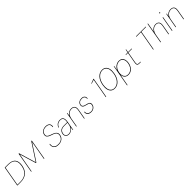

<svg xmlns="http://www.w3.org/2000/svg" viewBox="776 -3355 6211 6211"><g transform="rotate(-45 3881.5 -250.0)"><path d="M32 0 156 -700H303Q426 -700 498.5 -659Q571 -618 596 -539Q621 -460 601 -346Q588 -272 558 -209Q528 -146 478 -99Q428 -52 356 -26Q284 0 187 0ZM55 -18H188Q302 -18 382.5 -57.5Q463 -97 512 -170.5Q561 -244 579 -346Q598 -449 578 -524.5Q558 -600 492 -641Q426 -682 306 -682H173Z M665 0 789 -700H811L987 -114L1370 -700H1394L1270 0H1250L1367 -660L996 -93H972L802 -657L685 0Z M1912 12Q1829 12 1781.5 -18Q1734 -48 1718 -98.5Q1702 -149 1713 -210H1734Q1724 -154 1737 -108Q1750 -62 1793.5 -35Q1837 -8 1915 -8Q1986 -8 2034 -30.5Q2082 -53 2110 -91.5Q2138 -130 2147 -178Q2156 -225 2144.5 -256.5Q2133 -288 2107.5 -309Q2082 -330 2048 -344Q2014 -358 1978.5 -369.5Q1943 -381 1911 -394Q1856 -417 1826.5 -452.5Q1797 -488 1807 -550Q1815 -594 1843.5 -630.5Q1872 -667 1919.5 -689.5Q1967 -712 2032 -712Q2088 -712 2129.5 -693Q2171 -674 2191 -633.5Q2211 -593 2199 -528H2178Q2189 -589 2171.5 -625Q2154 -661 2116 -676.5Q2078 -692 2028 -692Q1968 -692 1925.5 -671.5Q1883 -651 1859 -617.5Q1835 -584 1828 -545Q1821 -507 1834 -480.5Q1847 -454 1873.5 -437Q1900 -420 1934 -407.5Q1968 -395 2004.5 -382.5Q2041 -370 2074 -354Q2098 -342 2118 -326.5Q2138 -311 2152 -290Q2166 -269 2170.5 -242Q2175 -215 2169 -179Q2160 -125 2127.5 -82Q2095 -39 2041.5 -13.5Q1988 12 1912 12Z M2385 12Q2334 12 2301 -10Q2268 -32 2254.5 -68Q2241 -104 2248 -145Q2259 -204 2288 -240Q2317 -276 2362 -292.5Q2407 -309 2461 -309H2621Q2633 -372 2627 -418Q2621 -464 2592.5 -489.5Q2564 -515 2507 -515Q2439 -515 2390 -482Q2341 -449 2318 -381H2298Q2315 -434 2346.5 -467.5Q2378 -501 2419 -517Q2460 -533 2503 -533Q2573 -533 2606.5 -503.5Q2640 -474 2646.5 -423.5Q2653 -373 2642 -311L2587 0H2571L2584 -110Q2576 -97 2559.5 -76.5Q2543 -56 2519 -36Q2495 -16 2462 -2Q2429 12 2385 12ZM2392 -7Q2434 -7 2470 -25.5Q2506 -44 2533.5 -73Q2561 -102 2578.5 -135Q2596 -168 2601 -197L2618 -291H2463Q2400 -291 2360 -272Q2320 -253 2298.5 -220Q2277 -187 2269 -143Q2259 -87 2290 -47Q2321 -7 2392 -7Z M2729 0 2821 -521H2837L2824 -414Q2861 -477 2912.5 -505Q2964 -533 3022 -533Q3076 -533 3113.5 -512.5Q3151 -492 3166.5 -447.5Q3182 -403 3169 -330L3111 0H3091L3148 -325Q3165 -422 3133 -468Q3101 -514 3021 -514Q2968 -514 2922.5 -488.5Q2877 -463 2845.5 -415Q2814 -367 2801 -296L2749 0Z M3410 12Q3357 12 3317 -5.5Q3277 -23 3257 -60Q3237 -97 3242 -154H3264Q3258 -103 3277.5 -70.5Q3297 -38 3333.5 -23Q3370 -8 3414 -8Q3456 -8 3491.5 -24.5Q3527 -41 3550.5 -69.5Q3574 -98 3580 -132Q3588 -178 3576.5 -202.5Q3565 -227 3534.5 -239.5Q3504 -252 3454 -263Q3411 -271 3381.5 -283.5Q3352 -296 3335.5 -313Q3319 -330 3313.5 -352.5Q3308 -375 3313 -403Q3320 -442 3344 -471Q3368 -500 3407.5 -516.5Q3447 -533 3499 -533Q3564 -533 3603 -496Q3642 -459 3636 -385H3614Q3622 -442 3591.5 -477.5Q3561 -513 3495 -513Q3424 -513 3382.5 -481.5Q3341 -450 3333 -401Q3328 -375 3335.5 -352.5Q3343 -330 3370.5 -313Q3398 -296 3453 -284Q3489 -276 3519.5 -267Q3550 -258 3571 -243Q3592 -228 3601 -202.5Q3610 -177 3603 -135Q3596 -93 3569.5 -60Q3543 -27 3502.5 -7.5Q3462 12 3410 12Z M4079 0 4198 -673 4059 -628 4061 -644 4211 -700H4223L4099 0Z M4486 12Q4403 12 4351.5 -33Q4300 -78 4282.5 -159.5Q4265 -241 4284 -350Q4298 -432 4328 -498.5Q4358 -565 4401 -613Q4444 -661 4498 -686.5Q4552 -712 4615 -712Q4699 -712 4750 -667Q4801 -622 4818.5 -540.5Q4836 -459 4817 -350Q4803 -268 4773 -201.5Q4743 -135 4700 -87Q4657 -39 4603 -13.5Q4549 12 4486 12ZM4486 -8Q4541 -8 4590.5 -31Q4640 -54 4681 -98.5Q4722 -143 4751.5 -206Q4781 -269 4795 -350Q4814 -458 4797.5 -534.5Q4781 -611 4734 -651.5Q4687 -692 4615 -692Q4560 -692 4510.5 -669Q4461 -646 4420 -601.5Q4379 -557 4349.5 -494Q4320 -431 4306 -350Q4288 -242 4304.5 -165.5Q4321 -89 4367.5 -48.5Q4414 -8 4486 -8Z M4834 220 4966 -521H4982L4957 -354Q4978 -408 5015.5 -448Q5053 -488 5102.5 -510.5Q5152 -533 5206 -533Q5276 -533 5320.5 -498Q5365 -463 5381.5 -401Q5398 -339 5384 -260Q5374 -201 5349.5 -151Q5325 -101 5290 -64.5Q5255 -28 5209.5 -8Q5164 12 5110 12Q5059 12 5018.5 -8.5Q4978 -29 4953.5 -70.5Q4929 -112 4924 -173L4854 220ZM5113 -8Q5172 -8 5223.5 -38.5Q5275 -69 5311.5 -125.5Q5348 -182 5362 -261Q5376 -338 5360 -395Q5344 -452 5305.5 -482.5Q5267 -513 5212 -513Q5144 -513 5089.5 -481Q5035 -449 4998.5 -392Q4962 -335 4949 -261Q4936 -187 4951.5 -130Q4967 -73 5008 -40.5Q5049 -8 5113 -8Z M5616 0Q5580 0 5557.5 -11Q5535 -22 5527 -49Q5519 -76 5527 -122L5595 -503H5503L5507 -521H5598L5621 -631H5637L5618 -521H5784L5780 -503H5615L5547 -122Q5537 -67 5553 -42.5Q5569 -18 5619 -18H5685L5682 0Z M6249 0 6370 -682H6157L6160 -700H6606L6603 -682H6390L6269 0Z M6583 0 6709 -720H6729L6673 -398Q6711 -464 6764.5 -498.5Q6818 -533 6880 -533Q6937 -533 6974 -510.5Q7011 -488 7025 -443Q7039 -398 7027 -330L6969 0H6949L7006 -325Q7023 -421 6991 -467.5Q6959 -514 6882 -514Q6826 -514 6778.5 -485Q6731 -456 6698.5 -405Q6666 -354 6654 -286L6603 0Z M7107 0 7199 -521H7219L7127 0ZM7240 -677Q7233 -677 7227 -682Q7221 -687 7221 -696Q7221 -705 7227 -710Q7233 -715 7240 -715Q7247 -715 7253 -710Q7259 -705 7259 -696Q7259 -687 7253.5 -682Q7248 -677 7240 -677Z M7274 0 7366 -521H7382L7369 -414Q7406 -477 7457.5 -505Q7509 -533 7567 -533Q7621 -533 7658.5 -512.5Q7696 -492 7711.5 -447.5Q7727 -403 7714 -330L7656 0H7636L7693 -325Q7710 -422 7678 -468Q7646 -514 7566 -514Q7513 -514 7467.5 -488.5Q7422 -463 7390.5 -415Q7359 -367 7346 -296L7294 0Z"/></g></svg>

Font: DM Sans 10pt Thin
Style: Italic
Weight: 250
Italic angle: -10°
Version: Version 4.004;gftools[0.9.30]